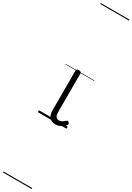

<svg xmlns="http://www.w3.org/2000/svg" viewBox="-450 -1125 1200 1739"><g transform="rotate(30 150.0 -255.0)"><path d="M192 17Q151 17 129 -8Q107 -33 107 -82V-496Q107 -506 113 -510.5Q119 -515 132 -515Q146 -515 152.5 -510.5Q159 -506 159 -496V-94Q159 -63 169 -47Q179 -31 202 -31Q213 -31 223 -34.5Q233 -38 243 -45Q253 -52 263 -62Q268 -68 275 -67.5Q282 -67 288 -60Q294 -54 295 -47.5Q296 -41 292 -34Q281 -19 264.5 -7.5Q248 4 229.5 10.5Q211 17 192 17ZM0 621H300V631H0ZM0 -20H300V0H0ZM0 -505H300V-500H0ZM0 -1141H300V-1131H0Z"/></g></svg>

Font: Playwrite BR Guides
Style: Regular
Weight: 400
Designer: Veronika Burian, José Scaglione
Foundry: TypeTogether
Version: Version 1.003